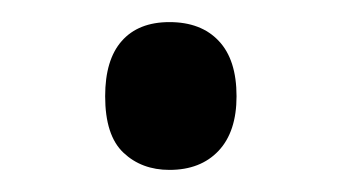

<svg xmlns="http://www.w3.org/2000/svg" viewBox="-20 -138 306 172"><path d="M74.2 -51.8Q74.2 -84.5 89.1 -101.3Q104 -118.2 131.8 -118.2Q160.2 -118.2 176 -101.3Q191.9 -84.5 191.9 -51.8Q191.9 -20 175.8 -2.9Q159.7 14.2 131.8 14.2Q106.9 14.2 90.6 -1.2Q74.2 -16.6 74.2 -51.8Z"/></svg>

Font: f07686384
Style: Regular
Weight: 400
Foundry: Ascender Corporation
Version: Version 1.10